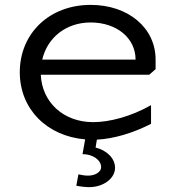

<svg xmlns="http://www.w3.org/2000/svg" viewBox="-20 -566 726 786"><path d="M61 -270C61 -120 171.6 -8.8 328.6 4.6L317.8 65C359.9 65 394 89 394 118.6C394 137.7 370.1 153 340.6 153C328 153 313.3 150.8 301 147.7L292.4 194.2C307.9 197.6 329.2 200.1 345 200.1C403.3 200.1 451 164.6 451 120.9C451 82.3 417.3 49.4 371.3 38L376.6 5.6C443.5 2.5 523.6 -20.6 598.3 -59.1V-135.5C514.7 -88 427.3 -66 361 -66C240.4 -66 151.9 -146.9 147 -260H591L617 -283V-322C617 -451.9 505.3 -546 351 -546C182.8 -546 61 -430.1 61 -270ZM152.9 -322C174.1 -412.6 250.8 -474 351 -474C457.7 -474 535 -410.2 535 -322Z"/></svg>

Font: Resamitz
Style: Bold
Weight: 700
Designer: gluk
Foundry: gluk
Version: Version 0.047